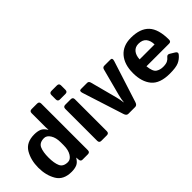

<svg xmlns="http://www.w3.org/2000/svg" viewBox="-6 -1320 1928 1928"><g transform="rotate(-45 958.5 -356.0)"><path d="M39.1 -256.3Q39.1 -363.8 85.7 -443.1Q132.3 -522.5 247.1 -522.5Q291 -522.5 322.3 -509.8Q353.5 -497.1 378.9 -455.1H380.9Q378.9 -474.6 378.9 -494.1V-691.4Q378.9 -720.7 408.2 -720.7H486.3Q515.6 -720.7 515.6 -691.4V-29.3Q515.6 0 486.3 0H409.2Q384.8 0 382.8 -29.3L380.9 -57.6H378.9Q353.5 -15.6 322.3 -2.9Q291 9.8 247.1 9.8Q132.3 9.8 85.7 -69.6Q39.1 -148.9 39.1 -256.3ZM183.6 -256.3Q183.6 -178.2 203.9 -132.1Q224.1 -85.9 290 -85.9Q326.7 -85.9 352.8 -127.2Q378.9 -168.5 378.9 -234.4V-278.3Q378.9 -344.2 352.8 -385.5Q326.7 -426.8 290 -426.8Q224.1 -426.8 203.9 -380.6Q183.6 -334.5 183.6 -256.3Z M677.7 0Q648.4 0 648.4 -29.3V-483.4Q648.4 -512.7 677.7 -512.7H755.9Q785.2 -512.7 785.2 -483.4V-29.3Q785.2 0 755.9 0ZM677.7 -587.9Q648.4 -587.9 648.4 -617.2V-679.7Q648.4 -709 677.7 -709H755.9Q785.2 -709 785.2 -679.7V-617.2Q785.2 -587.9 755.9 -587.9Z M884.3 -474.6Q872.1 -512.7 900.4 -512.7H987.8Q1010.7 -512.7 1017.1 -487.8L1092.8 -201.7Q1099.1 -177.7 1103.3 -154.3Q1107.4 -130.9 1108.4 -116.2H1111.3Q1112.3 -130.9 1116.5 -154.3Q1120.6 -177.7 1127 -201.7L1202.6 -487.8Q1209 -512.7 1231.9 -512.7H1319.3Q1347.7 -512.7 1335.4 -474.6L1193.8 -32.7Q1183.6 0 1158.2 0H1061.5Q1036.1 0 1025.9 -32.7Z M1382.8 -256.3Q1382.8 -379.9 1444.6 -451.2Q1506.3 -522.5 1619.1 -522.5Q1750 -522.5 1813.5 -455.1Q1877 -387.7 1877 -238.3Q1877 -209 1849.6 -209H1527.3Q1535.2 -127.9 1567.4 -106.9Q1599.6 -85.9 1642.1 -85.9Q1682.6 -85.9 1704.1 -96.7Q1725.6 -107.4 1740.2 -126Q1756.8 -147.5 1781.2 -132.8L1830.1 -103Q1858.9 -85.4 1838.4 -61Q1808.6 -25.4 1768.6 -7.8Q1728.5 9.8 1642.1 9.8Q1502 9.8 1442.4 -61.5Q1382.8 -132.8 1382.8 -256.3ZM1527.8 -306.6H1740.2Q1740.2 -359.4 1713.9 -392.8Q1687.5 -426.3 1629.9 -426.3Q1584 -426.3 1557.1 -394.3Q1530.3 -362.3 1527.8 -306.6Z"/></g></svg>

Font: Istok Web
Style: Bold
Weight: 700
Designer: Andrey V. Panov
Foundry: Andrey V. Panov
Version: Version 1.0.2g